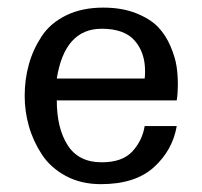

<svg xmlns="http://www.w3.org/2000/svg" viewBox="-20 -465 524 497"><path d="M354.5 -261.7Q355.5 -268.6 355.5 -281.2Q355.5 -329.1 328.6 -359.9Q301.8 -390.6 243.2 -390.6Q147.5 -390.6 127 -261.7ZM437.5 -138.7Q426.8 -76.2 378.4 -32.2Q330.1 11.7 241.2 11.7Q189.5 11.7 149.9 -9.8Q110.4 -31.2 87.9 -65.9Q65.4 -100.6 54.7 -138.7Q43.9 -176.8 43.9 -216.8Q43.9 -259.8 54.7 -298.3Q65.4 -336.9 87.9 -371.1Q110.4 -405.3 151.4 -425.3Q192.4 -445.3 247.1 -445.3Q295.9 -445.3 332.5 -430.7Q369.1 -416 389.2 -395Q409.2 -374 421.4 -345.2Q433.6 -316.4 437 -293.5Q440.4 -270.5 440.4 -246.1Q440.4 -223.6 437.5 -205.1H127Q127 -132.8 155.3 -88.9Q183.6 -44.9 243.2 -44.9Q296.9 -44.9 322.8 -73.2Q348.6 -101.6 354.5 -138.7Z"/></svg>

Font: Padauk
Style: Regular
Weight: 400
Designer: Debbi Hosken
Foundry: SIL
Version: Version 3.003; ttfautohint (v1.8.2) -l 8 -r 50 -G 200 -x 14 